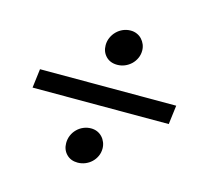

<svg xmlns="http://www.w3.org/2000/svg" viewBox="-75 -623 647 615"><g transform="rotate(15 249.0 -315.5)"><path d="M37.6 -347.7H489.3L481.4 -284.7H29.8ZM220.7 -476.6Q220.7 -490.2 226.1 -502.2Q231.4 -514.2 240.5 -523.2Q249.5 -532.2 261.5 -537.4Q273.4 -542.5 286.6 -542.5Q297.9 -542.5 307.4 -538.3Q316.9 -534.2 323.7 -526.9Q330.6 -519.5 334.5 -510Q338.4 -500.5 338.4 -489.7Q338.4 -476.1 333 -464.4Q327.6 -452.6 318.4 -443.8Q309.1 -435.1 297.4 -430.2Q285.6 -425.3 272.5 -425.3Q249 -425.3 234.9 -439.9Q220.7 -454.6 220.7 -476.6ZM179.7 -141.1Q179.7 -154.8 184.8 -166.7Q189.9 -178.7 199 -187.7Q208 -196.8 220 -201.9Q231.9 -207 245.1 -207Q256.3 -207 265.9 -202.9Q275.4 -198.7 282.2 -191.4Q289.1 -184.1 293 -174.3Q296.9 -164.6 296.9 -153.8Q296.9 -140.1 291.5 -128.4Q286.1 -116.7 277.1 -108.2Q268.1 -99.6 256.1 -94.7Q244.1 -89.8 231 -89.8Q208 -89.8 193.8 -104.5Q179.7 -119.1 179.7 -141.1Z"/></g></svg>

Font: Carlito
Style: Italic
Weight: 400
Italic angle: -7°
Designer: Lukasz Dziedzic
Foundry: tyPoland Lukasz Dziedzic
Version: Version 1.104